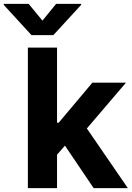

<svg xmlns="http://www.w3.org/2000/svg" viewBox="-100 -974 682 994"><path d="M181.1 -157 181.4 -338.5H203.7L378.1 -545.9H552L317.4 -271.1H280.9ZM44.3 0V-727.5H195.3V0ZM384.8 0 224.6 -237.3 325.2 -344.5 561.9 0ZM48.4 -953.9 119.7 -867.2 190.6 -953.9H319.9V-948.6L176 -792H63.1L-80.5 -948.6V-953.9Z"/></svg>

Font: Inter Tight
Style: Regular
Weight: 400
Designer: Rasmus Andersson
Foundry: rsms
Version: Version 3.002